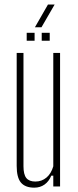

<svg xmlns="http://www.w3.org/2000/svg" viewBox="-20 -838 349 863"><path d="M134 5.5Q93.5 5.5 74.2 -17.2Q55 -40 55 -92V-600H85.5V-91Q85.5 -54 98.2 -38Q111 -22 139 -22Q167.5 -22 188.8 -39.8Q210 -57.5 219.5 -90.5V-600H250V0H219.5V-48.5H210.5Q200 -22.5 180.2 -8.5Q160.5 5.5 134 5.5ZM167.5 -655V-690.5H203.5V-655ZM100 -655V-690.5H135.5V-655ZM137 -715.5 195.5 -817.5H225.5L166.5 -715.5Z"/></svg>

Font: Big Shoulders Display Thin ExtraLight
Style: Regular
Weight: 250
Version: Version 2.002